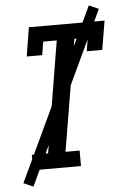

<svg xmlns="http://www.w3.org/2000/svg" viewBox="-60 -862 631 988"><g transform="rotate(-5 255.5 -368.0)"><path d="M78 0V-80H162L257 -655H187L176 -586H96L120 -735H511L486 -586H406L417 -655H348L252 -80H325V0ZM72 84 22 62 437 -820 487 -798Z"/></g></svg>

Font: Iosevka Curly Slab MdObl
Style: Regular
Weight: 500
Italic angle: -9°
Monospace: yes
Designer: Belleve Invis
Foundry: Belleve Invis
Version: Version 11.0.0; ttfautohint (v1.8.3)